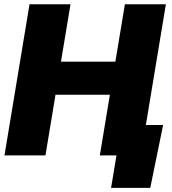

<svg xmlns="http://www.w3.org/2000/svg" viewBox="-20 -748 829 924"><path d="M1.5 0 122.1 -727.5H319.3L273.4 -451.2H535.2L581.1 -727.5H778.3L657.7 0H460.4L508.8 -292H247.1L198.7 0ZM514.6 156.2 540.5 0H493.7L518.1 -146.5H765.1L703.1 156.2Z"/></svg>

Font: Inter Black
Style: Italic
Weight: 900
Italic angle: -9.39999°
Designer: Rasmus Andersson
Foundry: rsms
Version: Version 4.000;git-a52131595